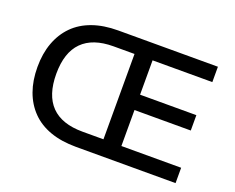

<svg xmlns="http://www.w3.org/2000/svg" viewBox="-113 -899 1335 1093"><g transform="rotate(20 554.5 -352.5)"><path d="M432 0Q344 0 276.5 -24Q209 -48 163.5 -94.5Q118 -141 94.5 -206Q71 -271 71 -353Q71 -435 95 -500Q119 -565 164.5 -611Q210 -657 277.5 -681Q345 -705 432 -705H1036V-612H674V-404H1015V-311H674V-93H1036V0ZM438 -94H565V-611H438Q313 -611 249 -546.5Q185 -482 185 -353Q185 -224 248.5 -159Q312 -94 438 -94Z"/></g></svg>

Font: Nunito Sans 8pt SemiBold
Style: Regular
Weight: 600
Version: Version 3.101;gftools[0.9.27]